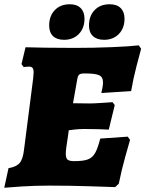

<svg xmlns="http://www.w3.org/2000/svg" viewBox="-40 -872 683 902"><path d="M309 -115Q351 -115 372.5 -123Q394 -131 406.5 -152.5Q419 -174 431 -221L560 -230L571 -215Q566 -198 549 -137.5Q532 -77 518 -9L501 7Q474 6 380 3Q286 0 190 0Q126 0 62 4Q-2 8 -20 10L0 -82Q37 -88 52.5 -106.5Q68 -125 73 -170L116 -505Q118 -527 118 -532Q118 -547 113 -553Q108 -559 96 -559Q88 -559 80.5 -558Q73 -557 71 -557L61 -571L80 -650Q103 -649 169.5 -648Q236 -647 310 -647Q400 -647 485.5 -650.5Q571 -654 612 -659L623 -643Q618 -625 602 -564Q586 -503 576 -444L436 -435Q437 -440 440.5 -456.5Q444 -473 444 -484Q444 -510 426 -518.5Q408 -527 358 -527Q339 -527 332.5 -522Q326 -517 323 -500L303 -387L382 -386Q400 -386 438 -388.5Q476 -391 489 -392L499 -378L471 -263Q459 -264 426 -265Q393 -266 356 -266Q333 -266 310.5 -263.5Q288 -261 283 -260L280 -237Q269 -169 269 -151Q269 -129 277.5 -122Q286 -115 309 -115ZM191 -752Q191 -797 217.5 -824.5Q244 -852 288 -852Q321 -852 339 -834Q357 -816 357 -784Q357 -740 330.5 -712.5Q304 -685 261 -685Q227 -685 209 -702.5Q191 -720 191 -752ZM378 -752Q378 -797 404.5 -824.5Q431 -852 475 -852Q509 -852 527 -834Q545 -816 545 -784Q545 -740 518.5 -712.5Q492 -685 449 -685Q415 -685 396.5 -702.5Q378 -720 378 -752Z"/></svg>

Font: Alegreya Black
Style: Italic
Weight: 900
Italic angle: -7°
Designer: Juan Pablo del Peral
Foundry: Huerta Tipografica
Version: Version 2.007; ttfautohint (v1.6)